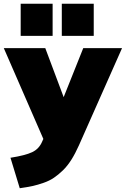

<svg xmlns="http://www.w3.org/2000/svg" viewBox="-39 -763 662 1010"><path d="M286.1 -574.2V-743.2H454.1V-574.2ZM69.8 -574.2V-743.2H237.8V-574.2ZM64.9 227.1 16.1 66.9Q93.8 54.7 130.4 37.4Q167 20 183.1 -19L189 -32.2L-19 -509.8H199.2L295.9 -252L398.9 -509.8H603L376 2Q356.9 44.9 336.2 77.6Q315.4 110.4 291.7 133.3Q268.1 156.2 244.6 172.1Q221.2 188 190.4 198.7Q159.7 209.5 131.8 215.6Q104 221.7 64.9 227.1Z"/></svg>

Font: Mulish ExtraBlack
Style: Regular
Weight: 1000
Designer: Vernon Adams
Foundry: Vernon Adams
Version: Version 3.603; ttfautohint (v1.8.3)